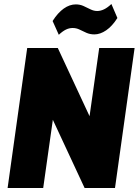

<svg xmlns="http://www.w3.org/2000/svg" viewBox="-20 -940 693 960"><path d="M653 -700 555 0H403L166 -509H268L196 0H18L116 -700H269L506 -191H404L476 -700ZM243 -835Q269 -876 298.5 -897Q328 -918 359 -918Q380 -918 397.5 -910Q415 -902 432 -893.5Q449 -885 466 -885Q483 -885 500.5 -893.5Q518 -902 537 -920L567 -850Q541 -809 511 -788.5Q481 -768 452 -768Q430 -768 412 -776Q394 -784 378 -792Q362 -800 343 -800Q326 -800 309.5 -792Q293 -784 274 -766Z"/></svg>

Font: Pathway Extreme Condensed ExtraBold
Style: Italic
Weight: 800
Width: 3
Italic angle: -8°
Version: Version 1.001;gftools[0.9.26]